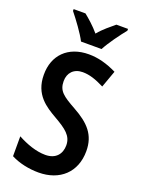

<svg xmlns="http://www.w3.org/2000/svg" viewBox="-174 -1079 806 1098"><g transform="rotate(20 229.5 -529.5)"><path d="M179 -843H304C327 -887 375 -953 407 -992V-1003H336C306 -977 273 -953 241 -914C211 -950 174 -982 148 -1003H76V-992C109 -951 158 -885 179 -843ZM422 -264C422 -363 370 -418 274 -471C195 -515 163 -537 163 -597C163 -647 195 -682 249 -682C290 -682 329 -669 381 -643L418 -746C359 -775 304 -790 247 -790C121 -790 43 -711 44 -592C44 -471 124 -423 190 -385C263 -343 303 -314 303 -256C303 -205 273 -164 208 -164C152 -164 92 -186 38 -215V-94C88 -68 149 -56 206 -56C335 -56 422 -135 422 -264Z"/></g></svg>

Font: Noto Sans Malayalam UI Condensed SemiBold
Style: Regular
Weight: 600
Width: 3
Designer: Jelle Bosma - Monotype Design Team
Foundry: Monotype Imaging Inc.
Version: Version 2.104